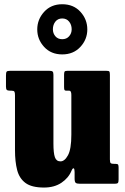

<svg xmlns="http://www.w3.org/2000/svg" viewBox="-20 -846 574 884"><path d="M49 -155V-407Q49 -420 46.2 -424.2Q43.5 -428.5 32.5 -428.5H27Q15.5 -428.5 11.5 -432Q7.5 -435.5 7.5 -447V-498Q7.5 -512 10.5 -516Q13.5 -520 27 -520H207Q218.5 -520 222.2 -516.5Q226 -513 226 -501.5V-185.5Q226 -141 232.8 -122Q239.5 -103 258.5 -103Q277.5 -103 293 -131.2Q308.5 -159.5 308.5 -226.5V-408.5Q308.5 -428.5 299 -428.5H285Q279.5 -428.5 277.2 -431.2Q275 -434 275 -445.5V-502Q275 -513 277.5 -516.5Q280 -520 291 -520H469.5Q481 -520 483.5 -516.8Q486 -513.5 486 -501.5V-111.5Q486 -97.5 490.2 -94.5Q494.5 -91.5 508 -91.5H512.5Q521.5 -91.5 523.8 -88Q526 -84.5 526 -74V-20Q526 -8 523 -4Q520 0 509 0H347Q333 0 328.2 -4.5Q323.5 -9 323.5 -24.5V-53.5Q323.5 -69 319.2 -71Q315 -73 309 -59.5Q295.5 -26.5 262.8 -4.5Q230 17.5 182.5 17.5Q126 17.5 97.5 -3.5Q69 -24.5 59 -63Q49 -101.5 49 -155ZM266.5 -595.5Q215 -595.5 183.2 -630Q151.5 -664.5 151.5 -710.5Q151.5 -756.5 183.2 -791.5Q215 -826.5 266.5 -826.5Q318.5 -826.5 350.2 -791.8Q382 -757 382 -710.5Q382 -664.5 350 -630Q318 -595.5 266.5 -595.5ZM266.5 -665.5Q286.5 -665.5 298.2 -679Q310 -692.5 310 -711Q310 -732 298.2 -746.5Q286.5 -761 266.5 -761Q246.5 -761 235 -746.5Q223.5 -732 223.5 -711Q223.5 -692.5 235 -679Q246.5 -665.5 266.5 -665.5Z"/></svg>

Font: Besley* Condensed Heavy
Style: Regular
Weight: 800
Width: 3
Designer: Owen Earl
Foundry: indestructible type*
Version: Version 3.000; ttfautohint (v1.8.3)